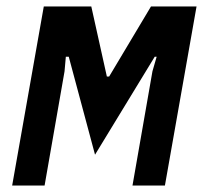

<svg xmlns="http://www.w3.org/2000/svg" viewBox="-20 -572 640 592"><path d="M115 -552H261.5L309.5 -336H316.5L445.5 -552H586L488.5 0H388.5L450 -352L463 -397H457L273 -95L192 -397H183L179 -352L117.5 0H17.5Z"/></svg>

Font: JuliaMono
Style: Bold Italic
Weight: 700
Italic angle: -9°
Monospace: yes
Designer: cormullion
Foundry: corm
Version: Version 0.057; ttfautohint (v1.8.4)